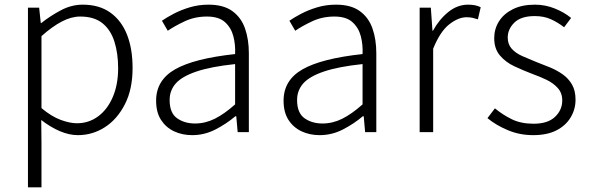

<svg xmlns="http://www.w3.org/2000/svg" viewBox="-20 -567 2529 824"><path d="M100 237V-534H148L155 -468H157Q196 -499 241.5 -523Q287 -547 335 -547Q406 -547 453.5 -513Q501 -479 525 -418.5Q549 -358 549 -275Q549 -184 516 -119.5Q483 -55 430 -21Q377 13 314 13Q277 13 237 -4Q197 -21 157 -52L158 46V237ZM310 -38Q361 -38 401 -67.5Q441 -97 464 -150.5Q487 -204 487 -274Q487 -338 471 -388.5Q455 -439 419.5 -467.5Q384 -496 324 -496Q286 -496 245 -474.5Q204 -453 158 -412V-103Q201 -67 240.5 -52.5Q280 -38 310 -38Z M805 13Q762 13 727 -3.5Q692 -20 671 -52.5Q650 -85 650 -135Q650 -223 731.5 -269.5Q813 -316 989 -335Q991 -375 981.5 -411.5Q972 -448 945.5 -472Q919 -496 868 -496Q816 -496 772.5 -475.5Q729 -455 700 -435L675 -478Q695 -492 725.5 -508Q756 -524 794 -535.5Q832 -547 875 -547Q939 -547 977 -519.5Q1015 -492 1031.5 -445Q1048 -398 1048 -338V0H1000L994 -68H990Q951 -35 904 -11Q857 13 805 13ZM817 -37Q861 -37 902 -57.5Q943 -78 989 -119V-292Q885 -281 823 -260Q761 -239 734.5 -209Q708 -179 708 -138Q708 -82 740 -59.5Q772 -37 817 -37Z M1352 13Q1309 13 1274 -3.5Q1239 -20 1218 -52.5Q1197 -85 1197 -135Q1197 -223 1278.5 -269.5Q1360 -316 1536 -335Q1538 -375 1528.5 -411.5Q1519 -448 1492.5 -472Q1466 -496 1415 -496Q1363 -496 1319.5 -475.5Q1276 -455 1247 -435L1222 -478Q1242 -492 1272.5 -508Q1303 -524 1341 -535.5Q1379 -547 1422 -547Q1486 -547 1524 -519.5Q1562 -492 1578.5 -445Q1595 -398 1595 -338V0H1547L1541 -68H1537Q1498 -35 1451 -11Q1404 13 1352 13ZM1364 -37Q1408 -37 1449 -57.5Q1490 -78 1536 -119V-292Q1432 -281 1370 -260Q1308 -239 1281.5 -209Q1255 -179 1255 -138Q1255 -82 1287 -59.5Q1319 -37 1364 -37Z M1781 0V-534H1829L1836 -435H1838Q1865 -484 1904 -515.5Q1943 -547 1989 -547Q2005 -547 2018 -544.5Q2031 -542 2043 -536L2031 -484Q2018 -488 2008 -490.5Q1998 -493 1982 -493Q1947 -493 1908 -462.5Q1869 -432 1839 -358V0Z M2268 13Q2210 13 2159 -8.5Q2108 -30 2072 -60L2104 -102Q2138 -74 2177 -55Q2216 -36 2270 -36Q2331 -36 2362 -65.5Q2393 -95 2393 -136Q2393 -168 2373.5 -189.5Q2354 -211 2324.5 -225Q2295 -239 2264 -250Q2225 -265 2187.5 -282.5Q2150 -300 2125.5 -329Q2101 -358 2101 -403Q2101 -443 2121.5 -475.5Q2142 -508 2181 -527.5Q2220 -547 2276 -547Q2320 -547 2361 -530.5Q2402 -514 2431 -490L2401 -450Q2374 -471 2344 -484.5Q2314 -498 2275 -498Q2216 -498 2187.5 -470Q2159 -442 2159 -406Q2159 -377 2176 -358Q2193 -339 2221 -326.5Q2249 -314 2279 -302Q2311 -290 2341 -277.5Q2371 -265 2395.5 -247.5Q2420 -230 2435 -204Q2450 -178 2450 -139Q2450 -98 2429 -63Q2408 -28 2368 -7.5Q2328 13 2268 13Z"/></svg>

Font: Noto Sans TC Thin Light
Style: Regular
Weight: 300
Version: Version 2.004-H2;hotconv 1.0.118;makeotfexe 2.5.65603